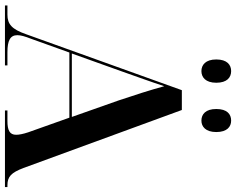

<svg xmlns="http://www.w3.org/2000/svg" viewBox="-109 -844 953 775"><g transform="rotate(90 367.5 -456.5)"><path d="M467 -793C491 -793 513 -810 513 -853C513 -897 491 -913 467 -913C441 -913 420 -897 420 -853C420 -810 441 -793 467 -793ZM267 -793C292 -793 314 -810 314 -853C314 -897 292 -913 267 -913C242 -913 220 -897 220 -853C220 -810 242 -793 267 -793ZM2 0H244V-10H191C144 -10 122 -21 122 -50C122 -64 127 -81 136 -104L192 -260H455L514 -94C521 -73 524 -57 524 -45C524 -19 506 -10 468 -10H426V0H735V-10H728C693 -10 677 -25 658 -75L424 -714H344L118 -85C98 -28 78 -10 39 -10H2ZM196 -270 268 -471C288 -528 311 -591 328 -643C342 -591 366 -516 385 -460L452 -270Z"/></g></svg>

Font: Noto Serif Display SemiBold
Style: Regular
Weight: 600
Designer: Monotype Design Team
Foundry: Monotype Imaging Inc.
Version: Version 2.009